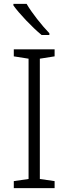

<svg xmlns="http://www.w3.org/2000/svg" viewBox="-20 -968 351 988"><path d="M117 -948H49V-940C78 -899 145 -828 194 -788H234V-797C196 -836 142 -904 117 -948ZM261 0V-36L185 -47V-666L261 -678V-714H51V-678L127 -666V-47L51 -36V0Z"/></svg>

Font: Noto Sans Telugu Light
Style: Regular
Weight: 300
Designer: Jelle Bosma - Monotype Design Team
Foundry: Monotype Imaging Inc.
Version: Version 2.005